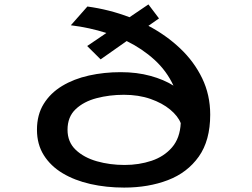

<svg xmlns="http://www.w3.org/2000/svg" viewBox="-20 -839 1140 870"><path d="M542.5 11Q461.5 11 389.8 -5.2Q318 -21.5 263.8 -54Q209.5 -86.5 178.5 -135.8Q147.5 -185 147.5 -251Q147.5 -319 178 -368.2Q208.5 -417.5 261.5 -449.5Q314.5 -481.5 383 -496.8Q451.5 -512 527 -512Q600.5 -512 661.5 -495.2Q722.5 -478.5 766 -451Q735 -518 679.8 -568.2Q624.5 -618.5 554 -653L436 -570L375 -630.5L462 -689.5Q386 -714 301 -724.5L376 -809.5Q475 -796 567 -761L652.5 -819L700.5 -755.5L652.5 -722Q733 -679.5 796.2 -619.8Q859.5 -560 896 -484.5Q932.5 -409 932.5 -319.5Q932.5 -202.5 880.8 -129.5Q829 -56.5 740.8 -22.8Q652.5 11 542.5 11ZM286 -251Q286 -195.5 323 -160.2Q360 -125 419 -108.2Q478 -91.5 544.5 -91.5Q610 -91.5 666.8 -110.5Q723.5 -129.5 759.5 -171.2Q795.5 -213 799 -281Q786.5 -313 751 -342.5Q715.5 -372 661.8 -390.8Q608 -409.5 541.5 -409.5Q476 -409.5 417.8 -394.2Q359.5 -379 322.8 -344.2Q286 -309.5 286 -251Z"/></svg>

Font: Trispace Expanded Medium
Style: Regular
Weight: 500
Width: 7
Designer: Tyler Finck
Foundry: Etcetera Type Company
Version: Version 1.210; ttfautohint (v1.8.3)